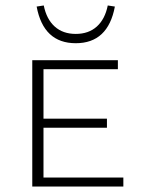

<svg xmlns="http://www.w3.org/2000/svg" viewBox="-20 -682 516 702"><path d="M114 -658 140 -662Q150 -612 180 -585Q210 -558 257 -558Q304 -558 334 -585Q364 -612 374 -662L400 -658Q375 -524 257 -524Q139 -524 114 -658ZM139 -33H431V0H98V-462H411V-429H139V-248H371V-215H139Z"/></svg>

Font: EauTestSC Light
Style: Regular
Weight: 300
Designer: Christian Thalmann (Catharsis Fonts)
Version: Version 0.001;PS 000.001;hotconv 1.0.88;makeotf.lib2.5.64775